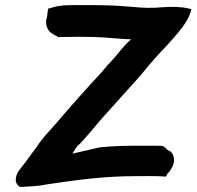

<svg xmlns="http://www.w3.org/2000/svg" viewBox="-20 -732 769 751"><path d="M61 -74C41 -51 33 -19 54 -4L57 -1H62C102 -3 125 -3 171 -12C279 -28 388 -43 508 -43C554 -43 580 -44 618 -42L629 -41L634 -51C635 -54 640 -57 643 -61L649 -71C663 -89 667 -124 646 -140L645 -141L637 -144C632 -150 625 -155 619 -160C610 -162 597 -162 585 -162H522C466 -162 426 -161 374 -156H372C366 -155 263 -131 263 -131C273 -146 279 -158 288 -166L289 -167H290C307 -184 318 -199 333 -215V-216H334C408 -307 490 -387 567 -482C592 -513 626 -545 655 -579C679 -607 713 -644 725 -683L729 -696L717 -699C687 -706 654 -706 620 -704C571 -700 548 -700 488 -706C411 -712 379 -712 303 -712C253 -712 219 -714 179 -701L168 -698L164 -666C154 -640 165 -609 187 -599C193 -594 201 -592 207 -587H211C229 -587 251 -588 279 -588C308 -588 333 -588 353 -587H354C378 -587 458 -579 493 -578C488 -574 483 -569 478 -564H477C458 -544 447 -529 430 -509L403 -479H402C394 -469 387 -461 378 -450C315 -383 253 -312 192 -241C169 -215 145 -191 124 -158C103 -131 82 -99 61 -74Z"/></svg>

Font: Hussar Pisanka
Style: BdKur
Weight: 700
Designer: Robert Jablonski
Foundry: Cannot Into Space Fonts
Version: Version 1.070